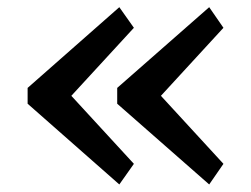

<svg xmlns="http://www.w3.org/2000/svg" viewBox="-20 -563 690 527"><path d="M55.8 -278.3 307.5 -56.7 347.5 -113.3 175.8 -300 347.5 -486.7 307.5 -543.3 55.8 -321.7ZM301.7 -278.3 554.2 -56.7 593.3 -113.3 421.7 -300 593.3 -486.7 554.2 -543.3 301.7 -321.7Z"/></svg>

Font: Boon SemiBold
Style: Regular
Weight: 600
Designer: Sungsit Sawaiwan
Foundry: FontUni
Version: Version 2.0